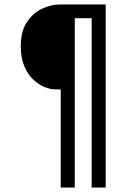

<svg xmlns="http://www.w3.org/2000/svg" viewBox="-20 -720 590 860"><path d="M252 120V-319.5H228Q206.5 -319.5 180 -330Q153.5 -340.5 129 -363.5Q104.5 -386.5 88.8 -423.5Q73 -460.5 73 -513.5Q73 -580 100.5 -621Q128 -662 168.5 -681Q209 -700 247.5 -700H453.5V120H390.5V-638.5H315V120Z"/></svg>

Font: Trispace SemiCondensed Light
Style: Regular
Weight: 300
Width: 4
Designer: Tyler Finck
Foundry: Etcetera Type Company
Version: Version 1.210; ttfautohint (v1.8.3)